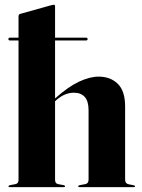

<svg xmlns="http://www.w3.org/2000/svg" viewBox="-20 -768 582 788"><path d="M14.5 -607.5Q14.5 -613.5 20.5 -613.5H56V-700Q56 -709.5 63 -711L188 -746Q197 -748.5 200 -748.5Q206 -748.5 206 -742.5V-613.5H333.5Q339.5 -613.5 339.5 -607.5Q339.5 -602 333.5 -602H206V-364.5H206.5Q260 -412 304.2 -432.8Q348.5 -453.5 385 -453.5Q433 -453.5 463.2 -424.2Q493.5 -395 493.5 -331V-31Q493.5 -15 507 -12L529 -7.5Q534 -6.5 534 -3.5Q534 0 529.5 0H306Q301 0 301 -3.5Q301 -6.5 307 -8L330.5 -12.5Q343.5 -15 343.5 -31V-315.5Q343.5 -353 327.8 -370.2Q312 -387.5 283.5 -387.5Q245.5 -387.5 211.5 -357.5L206 -352.5V-30Q206 -15 218 -12.5L241.5 -8Q247 -6.5 247 -3.5Q247 0 242.5 0H19Q15 0 15 -3.5Q15 -6.5 21 -8L44 -12.5Q56 -15 56 -29.5V-602H20.5Q14.5 -602 14.5 -607.5Z"/></svg>

Font: Fraunces 144pt
Style: Bold
Weight: 700
Version: Version 1.000;[b76b70a41]